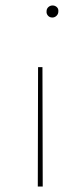

<svg xmlns="http://www.w3.org/2000/svg" viewBox="-20 -486 297 701"><path d="M193 -444Q193 -435 186.5 -428.5Q180 -422 171 -422Q161 -422 155 -429Q149 -436 150 -445Q150 -454 156.5 -460Q163 -466 172 -466Q181 -466 187.5 -460Q194 -454 193 -444ZM135 -241 136 195H118L119 -241Z"/></svg>

Font: EauTestInfant Thin
Style: Italic
Weight: 250
Italic angle: -12°
Designer: Christian Thalmann (Catharsis Fonts)
Version: Version 0.001;PS 000.001;hotconv 1.0.88;makeotf.lib2.5.64775